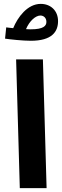

<svg xmlns="http://www.w3.org/2000/svg" viewBox="-20 -969 319 989"><path d="M139 -759C248 -759 279 -806 279 -860C279 -915 240 -949 190 -949C121 -949 71 -880 48 -824C34 -825 21 -827 12 -828L6 -770C30 -766 99 -759 139 -759ZM188 -889C204 -889 219 -878 219 -856C219 -836 204 -818 139 -818C131 -818 123 -818 114 -819C132 -862 164 -889 188 -889ZM82 0H220L201 -663H63Z"/></svg>

Font: Noto Sans Arabic UI XCn
Style: Bold
Weight: 700
Width: 2
Designer: Monotype Design Team, Nadine Chahine and Nizar Qandah
Foundry: Monotype Imaging Inc.
Version: Version 2.010